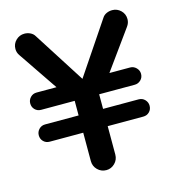

<svg xmlns="http://www.w3.org/2000/svg" viewBox="-107 -800 825 902"><g transform="rotate(-15 305.5 -349.5)"><path d="M300 10Q275 10 257.5 -7.5Q240 -25 240 -50V-364L216 -365L45 -617Q34 -632 34 -650Q34 -675 51.5 -692Q69 -709 93 -709Q108 -709 121.5 -702.5Q135 -696 142 -684L336 -380H266L472 -686Q479 -697 492 -703Q505 -709 520 -709Q544 -709 561.5 -692Q579 -675 579 -650Q579 -631 567 -615L388 -367L359 -365V-50Q359 -25 341.5 -7.5Q324 10 300 10ZM77 -188Q59 -188 47 -200Q35 -212 35 -230Q35 -247 47 -259.5Q59 -272 77 -272H532Q550 -272 562 -259.5Q574 -247 574 -230Q574 -212 562 -200Q550 -188 532 -188ZM77 -343Q59 -343 47 -355Q35 -367 35 -385Q35 -402 47 -414.5Q59 -427 77 -427H532Q549 -427 561.5 -414.5Q574 -402 574 -385Q574 -367 561.5 -355Q549 -343 532 -343Z"/></g></svg>

Font: National Park SemiBold
Style: Regular
Weight: 600
Designer: Andrea Herstowski, Ben Hoepner
Version: Version 1.009